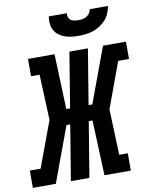

<svg xmlns="http://www.w3.org/2000/svg" viewBox="-133 -1029 875 1104"><g transform="rotate(-10 304.5 -477.5)"><path d="M-32 0V-101H31L130 -368L119 -634H69V-735H224L236 -413H258L311 -735H419L366 -413H388L507 -735H641V-634H578L480 -368L490 -101H540V0H386L373 -322H351L298 0H190L243 -322H221L102 0ZM379 -815Q358 -815 337.5 -817.5Q317 -820 298 -827Q279 -834 263.5 -846Q248 -858 238.5 -875.5Q229 -893 227.5 -913.5Q226 -934 229 -955H335Q333 -943 336.5 -932Q340 -921 349 -914.5Q358 -908 370 -906Q382 -904 393 -904Q406 -904 418 -906Q430 -908 441 -914.5Q452 -921 459.5 -932Q467 -943 469 -955H575Q571 -934 562.5 -913Q554 -892 539 -875.5Q524 -859 504.5 -846.5Q485 -834 464 -827Q443 -820 421.5 -817.5Q400 -815 379 -815Z"/></g></svg>

Font: Iosevka Slab Extended Oblique
Style: Bold
Weight: 700
Width: 7
Italic angle: -9°
Monospace: yes
Designer: Belleve Invis
Foundry: Belleve Invis
Version: Version 11.1.1; ttfautohint (v1.8.3)